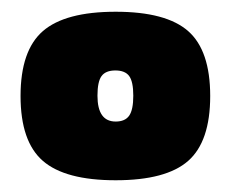

<svg xmlns="http://www.w3.org/2000/svg" viewBox="-20 -686 393 327"><path d="M53 -633Q91 -666 177 -666Q263 -666 300.5 -633Q338 -600 338 -522.5Q338 -445 300.5 -412Q263 -379 177 -379Q91 -379 53 -412Q15 -445 15 -522.5Q15 -600 53 -633ZM177 -479Q193 -479 200 -489Q207 -499 207 -523Q207 -547 200 -556.5Q193 -566 176.5 -566Q160 -566 153 -556.5Q146 -547 146 -523Q146 -479 177 -479Z"/></svg>

Font: Titillium Web Black
Style: Regular
Weight: 900
Version: Version 1.002;PS 35.000;hotconv 1.0.70;makeotf.lib2.5.55311